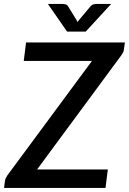

<svg xmlns="http://www.w3.org/2000/svg" viewBox="-36 -930 638 950"><path d="M577 -684.5Q576 -676.5 572.5 -669.8Q569 -663 564 -656L147.5 -91.5H497.5L486 0H-16L-11.5 -35Q-10.5 -43 -7 -49.5Q-3.5 -56 1 -63L419 -628.5H81.5L93 -720H582ZM514 -910.5 388 -773.5H296L201 -910.5H273Q279 -910.5 287.8 -908.5Q296.5 -906.5 302 -897L342.5 -831Q344 -828.5 345.2 -826Q346.5 -823.5 347.5 -821Q349.5 -823.5 351.2 -826Q353 -828.5 355 -831L410 -896.5Q418 -906.5 427 -908.5Q436 -910.5 442.5 -910.5Z"/></svg>

Font: Lato SemiBold
Style: Italic
Weight: 600
Italic angle: -7°
Designer: Lukasz Dziedzic with Adam Twardoch and Botio Nikoltchev
Foundry: tyPoland Lukasz Dziedzic
Version: Version 2.015; 2015-08-06; http://www.latofonts.com/